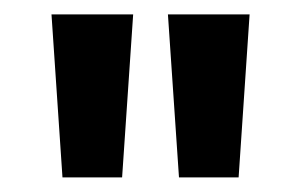

<svg xmlns="http://www.w3.org/2000/svg" viewBox="-20 -720 412 264"><path d="M147.9 -476.1H65.9L50.8 -700.2H163.1ZM308.1 -476.1H226.1L210.9 -700.2H323.2Z"/></svg>

Font: BaseOne
Style: Regular
Weight: 400
Designer: Domenico Catapano
Foundry: Design by Basse
Version: Version 1.000;PS 001.001;hotconv 1.0.56